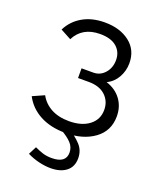

<svg xmlns="http://www.w3.org/2000/svg" viewBox="-133 -612 726 875"><g transform="rotate(20 230.0 -174.5)"><path d="M226 6Q154 6 102.5 -21.5Q51 -49 25 -99L81 -124Q100 -89 136 -69.5Q172 -50 223 -50Q284 -50 320.5 -78Q357 -106 357 -153Q357 -195 328 -222Q299 -249 248 -249H195V-296H252Q285 -296 307.5 -321.5Q330 -347 330 -385Q330 -424 302.5 -448Q275 -472 222 -472Q136 -472 101 -403L49 -431Q72 -477 117 -503Q162 -529 224 -529Q298 -529 345 -492.5Q392 -456 392 -392Q392 -355 374 -323Q356 -291 324 -276Q370 -261 395.5 -226.5Q421 -192 421 -145Q421 -74 366 -34Q311 6 226 6ZM217 180Q191 180 161 173Q131 166 103 152L123 113Q144 123 163 129Q182 135 206 135Q275 135 275 84Q275 58 257 38.5Q239 19 205 0L234 -19Q273 5 297 31Q321 57 321 95Q321 136 293 158Q265 180 217 180Z"/></g></svg>

Font: Raleway
Style: Regular
Weight: 400
Designer: Matt McInerney, Pablo Impallari, Rodrigo Fuenzalida
Foundry: Matt McInerney, Pablo Impallari, Rodrigo Fuenzalida
Version: Version 4.101;RELEASE